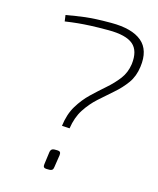

<svg xmlns="http://www.w3.org/2000/svg" viewBox="-108 -789 714 866"><g transform="rotate(15 249.0 -356.0)"><path d="M304 -712Q401 -712 447 -673.5Q493 -635 482 -555Q476 -509 452.5 -476.5Q429 -444 397 -416.5Q365 -389 333 -360Q301 -331 277 -294Q253 -257 245 -204L209 -206Q216 -262 240 -301.5Q264 -341 295.5 -371Q327 -401 358 -428Q389 -455 412 -485Q435 -515 441 -556Q449 -620 415.5 -648.5Q382 -677 300 -677Q249 -677 217 -675.5Q185 -674 159 -671.5Q133 -669 99 -664L95 -693Q120 -697 140.5 -700.5Q161 -704 183 -706.5Q205 -709 233.5 -710.5Q262 -712 304 -712ZM217 -94Q226 -94 230 -90Q234 -86 233 -76L224 -17Q223 -8 218.5 -4Q214 0 206 0H192Q174 0 177 -18L185 -78Q188 -94 204 -94Z"/></g></svg>

Font: Exo 2 ExtraLight
Style: Italic
Weight: 250
Italic angle: -8°
Designer: Natanael Gama
Foundry: Natanael Gama
Version: Version 2.010